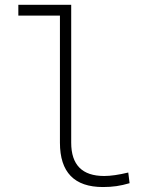

<svg xmlns="http://www.w3.org/2000/svg" viewBox="-20 -752 626 782"><path d="M399.4 9.8Q224.1 9.8 224.1 -170.9V-688.5H54.7V-732.4H270V-170.9Q270 -35.2 404.3 -35.2Q443.8 -35.2 502.4 -49.3L507.8 -5.9Q480 2.4 454.3 6.1Q428.7 9.8 399.4 9.8Z"/></svg>

Font: Caskaydia Cove ExtraLight
Style: Regular
Weight: 200
Monospace: yes
Designer: Aaron Bell
Foundry: Saja Typeworks
Version: Version 4.300; ttfautohint (v1.8.3)